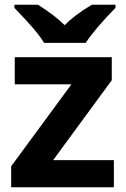

<svg xmlns="http://www.w3.org/2000/svg" viewBox="-20 -786 528 806"><path d="M365.7 -766.1C316.9 -737.3 278.8 -708.5 251.5 -680.2C224.6 -707 187.5 -735.8 139.6 -766.1H40.5V-752.9C79.1 -712.9 107.4 -682.1 125 -661.1C142.6 -639.6 156.2 -621.1 165.5 -606H339.8C350.1 -622.1 366.7 -644 389.6 -671.4C412.6 -698.2 437.5 -725.6 464.8 -752.9V-766.1ZM458 -113.8H203.1L449.2 -449.2V-545.9H42V-432.1H279.8L26.9 -87.9V0H458Z"/></svg>

Font: Noto Reveo Sans
Style: Bold
Weight: 700
Designer: Monotype Design team
Foundry: Monotype Imaging Inc.
Version: Version 1.04